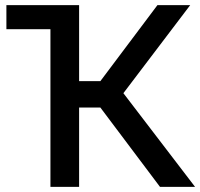

<svg xmlns="http://www.w3.org/2000/svg" viewBox="-20 -730 782 750"><path d="M177 0V-616H5V-710H289V-413H372L595 -710H723L462 -366L742 0H605L372 -310H289V0Z"/></svg>

Font: Raleway SemiBold
Style: Regular
Weight: 600
Designer: Matt McInerney, Pablo Impallari, Rodrigo Fuenzalida
Foundry: Matt McInerney, Pablo Impallari, Rodrigo Fuenzalida
Version: Version 4.026